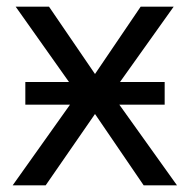

<svg xmlns="http://www.w3.org/2000/svg" viewBox="-20 -556 569 576"><path d="M56 -310H187L27 -536H127L265 -334L402 -536H501L340 -310H474V-242H338L511 0H411L265 -214L117 0H18L190 -242H56Z"/></svg>

Font: Noto Sans Historical
Style: Regular
Weight: 400
Designer: Monotype Design Team
Foundry: Monotype Imaging Inc.
Version: Version 2.013; ttfautohint (v1.8.4.7-5d5b)